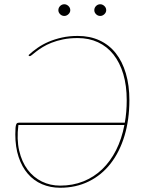

<svg xmlns="http://www.w3.org/2000/svg" viewBox="-20 -878 686 903"><path d="M52 0ZM263 5Q216.5 5 177.5 -11.8Q138.5 -28.5 110.8 -60.8Q83 -93 67.5 -139.8Q52 -186.5 52 -246Q52 -265.5 53 -276.5Q54 -287.5 56.2 -293Q58.5 -298.5 61.8 -299.8Q65 -301 69 -301H567Q576 -350.5 576 -406.5Q576 -475.5 559.8 -529.8Q543.5 -584 513.5 -621.8Q483.5 -659.5 441 -679.2Q398.5 -699 345.5 -699Q307.5 -699 277 -692.8Q246.5 -686.5 222.5 -677Q198.5 -667.5 180.8 -656.5Q163 -645.5 150.8 -636Q138.5 -626.5 131 -620.2Q123.5 -614 120.5 -614Q117.5 -614 116 -616L114 -618.5Q133 -636.5 156.8 -653Q180.5 -669.5 209.2 -681.8Q238 -694 271.8 -701.5Q305.5 -709 345.5 -709Q403 -709 448.2 -688Q493.5 -667 524.5 -627.8Q555.5 -588.5 572 -532.5Q588.5 -476.5 588.5 -407Q588.5 -315 565.5 -239Q542.5 -163 500.2 -108.8Q458 -54.5 397.8 -24.8Q337.5 5 263 5ZM263 -5Q322 -5 372 -25Q422 -45 460.8 -82.2Q499.5 -119.5 526 -172Q552.5 -224.5 565 -290H66.5Q58 -222.5 70.2 -169.5Q82.5 -116.5 110 -80Q137.5 -43.5 177 -24.2Q216.5 -5 263 -5ZM310.5 -830Q310.5 -819.5 301.8 -811.2Q293 -803 282.5 -803Q271 -803 262.8 -811.2Q254.5 -819.5 254.5 -830Q254.5 -841.5 262.8 -849.8Q271 -858 282.5 -858Q293 -858 301.8 -849.8Q310.5 -841.5 310.5 -830ZM479.5 -830Q479.5 -819.5 470.8 -811.2Q462 -803 451.5 -803Q440 -803 431.8 -811.2Q423.5 -819.5 423.5 -830Q423.5 -841.5 431.8 -849.8Q440 -858 451.5 -858Q462 -858 470.8 -849.8Q479.5 -841.5 479.5 -830Z"/></svg>

Font: Lato Hairline
Style: Italic
Weight: 100
Italic angle: -7°
Designer: Lukasz Dziedzic
Foundry: tyPoland Lukasz Dziedzic
Version: Version 2.007; 2014-02-27